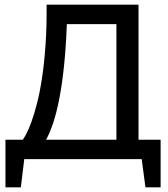

<svg xmlns="http://www.w3.org/2000/svg" viewBox="-20 -682 722 823"><path d="M668.5 121.1H603.5L587.4 0H84L69.3 121.1H3.4V-83H77.6Q83 -89.8 93 -108.6Q103 -127.4 114.7 -159.7Q126.5 -191.9 138.4 -238Q150.4 -284.2 159.9 -346.2Q169.4 -408.2 175 -486.8Q180.7 -565.4 179.7 -662.1H573.7V-83H668.5ZM479 -83V-578.6H266.6Q262.7 -478 254.4 -399.2Q246.1 -320.3 234.4 -260Q222.7 -199.7 208.3 -156.2Q193.8 -112.8 177.7 -83Z"/></svg>

Font: PT Astra Sans
Style: Regular
Weight: 400
Designer: A.Korolkova, I. Chaeva
Foundry: ParaType Ltd
Version: Version 1.001; ttfautohint (v1.6)